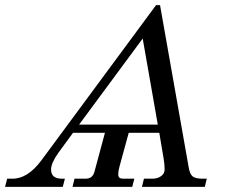

<svg xmlns="http://www.w3.org/2000/svg" viewBox="-76 -732 884 752"><path d="M169.9 0H-56.2L-47.9 -32.2H-28.8Q32.2 -30.8 86.9 -105L535.2 -711.9H550.8L663.1 -76.2Q667.5 -49.8 678.7 -41Q689.9 -32.2 715.8 -32.2H733.9L726.1 0H480L487.8 -32.2H522Q541 -32.2 554.9 -42.2Q568.8 -52.2 568.8 -67.9Q568.8 -87.9 564.9 -110.8L547.9 -211.9H428.2L392.1 -80.1Q387.2 -63.5 387.2 -47.9Q387.2 -32.2 405.8 -32.2H450.2L441.9 0H208L215.8 -32.2H259.8Q286.6 -32.2 293.9 -59.1L335 -211.9H210L152.8 -133.8Q124 -93.3 124 -67.9Q124 -32.2 166 -32.2H178.2ZM482.9 -581.1 233.9 -244.1H542Z"/></svg>

Font: Flanker Steampunk
Style: Italic
Weight: 400
Italic angle: -12°
Designer: Alexey Kryukov, Leonardo Di Lena
Foundry: Alexey Kryukov, Leonardo Di Lena
Version: 1.210